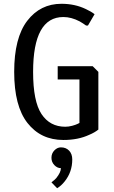

<svg xmlns="http://www.w3.org/2000/svg" viewBox="-20 -730 605 1015"><path d="M315 10Q196 10 125.5 -79.5Q55 -169 55 -350Q55 -530 124 -620Q193 -710 305 -710Q376 -710 434 -682Q462 -669 480 -655L445 -595H435Q420 -606 401 -617Q357 -640 315 -640Q155 -640 155 -350Q155 -194 199.5 -127Q244 -60 325 -60Q343 -60 361.5 -65Q380 -70 390 -75L400 -80V-310H285V-380H470L500 -350V-45Q480 -29 451 -17Q393 10 315 10ZM282 265 252 234Q270 220 277 212Q302 181 302 159Q283 159 267.5 143Q252 127 252 104Q252 81 267.5 65Q283 49 302 49Q329 49 345.5 66.5Q362 84 362 113Q362 179 322 229Q304 252 282 265Z"/></svg>

Font: Scada
Style: Regular
Weight: 400
Designer: Jovanny Lemonad
Foundry: Jovanny Lemonad
Version: Version 4.100;PS 004.100;hotconv 1.0.88;makeotf.lib2.5.64775